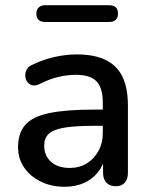

<svg xmlns="http://www.w3.org/2000/svg" viewBox="-20 -705 577 734"><path d="M227 9Q176 9 135.5 -11Q95 -31 72 -65Q49 -99 49 -142Q49 -196 76.5 -227.5Q104 -259 167.5 -272.5Q231 -286 339 -286H386V-224H340Q268 -224 226 -217Q184 -210 166.5 -193.5Q149 -177 149 -148Q149 -110 175 -86.5Q201 -63 247 -63Q284 -63 312 -80.5Q340 -98 356.5 -128Q373 -158 373 -197V-312Q373 -369 349 -394Q325 -419 270 -419Q238 -419 203.5 -411Q169 -403 132 -384Q115 -376 103 -379Q91 -382 84 -392.5Q77 -403 76.5 -415.5Q76 -428 82.5 -440Q89 -452 105 -458Q149 -479 192 -488Q235 -497 273 -497Q340 -497 383.5 -476Q427 -455 448 -412Q469 -369 469 -301V-44Q469 -20 457 -6.5Q445 7 422 7Q400 7 387 -6.5Q374 -20 374 -44V-109H383Q375 -72 353.5 -45.5Q332 -19 300 -5Q268 9 227 9ZM153 -621Q119 -621 119 -653Q119 -668 128 -676.5Q137 -685 153 -685H398Q431 -685 431 -653Q431 -638 422.5 -629.5Q414 -621 398 -621Z"/></svg>

Font: Nunito ExtraLight SemiBold
Style: Regular
Weight: 600
Version: Version 3.602